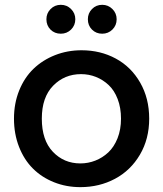

<svg xmlns="http://www.w3.org/2000/svg" viewBox="-20 -769 678 798"><path d="M314 8.8Q255.4 8.8 204.6 -11.5Q153.8 -31.7 116.9 -68.4Q80.1 -105 59.1 -158.7Q38.1 -212.4 38.1 -275.9Q38.1 -339.4 59.8 -393.1Q81.5 -446.8 119.4 -483.2Q157.2 -519.5 208.7 -539.8Q260.3 -560.1 318.8 -560.1Q397.5 -560.1 461.2 -525.6Q524.9 -491.2 562.5 -425.8Q600.1 -360.4 600.1 -275.9Q600.1 -191.4 561.5 -126Q522.9 -60.5 458 -25.9Q393.1 8.8 314 8.8ZM153.8 -275.9Q153.8 -186.5 199.7 -138.2Q245.6 -89.8 314 -89.8Q346.7 -89.8 376.5 -101.6Q406.2 -113.3 430.2 -135.7Q454.1 -158.2 468.5 -194.3Q482.9 -230.5 482.9 -275.9Q482.9 -321.3 469 -357.4Q455.1 -393.6 431.6 -415.5Q408.2 -437.5 378.9 -449.2Q349.6 -460.9 316.9 -460.9Q248 -460.9 200.9 -412.8Q153.8 -364.7 153.8 -275.9ZM232.9 -628.9Q207 -628.9 189.9 -646Q172.9 -663.1 172.9 -689Q172.9 -713.9 190.2 -731.4Q207.5 -749 232.9 -749Q257.8 -749 275.4 -731.4Q293 -713.9 293 -689Q293 -663.6 275.4 -646.2Q257.8 -628.9 232.9 -628.9ZM404.8 -628.9Q379.4 -628.9 362.3 -646Q345.2 -663.1 345.2 -689Q345.2 -713.9 362.3 -731.4Q379.4 -749 404.8 -749Q429.7 -749 447.3 -731.4Q464.8 -713.9 464.8 -689Q464.8 -663.6 447.3 -646.2Q429.7 -628.9 404.8 -628.9Z"/></svg>

Font: SVN-Poppins Medium
Style: Regular
Weight: 500
Designer: Ninad Kale (Devanagari), Jonny Pinhorn (Latin)
Foundry: Indian Type Foundry
Version: Version 3.002 2017